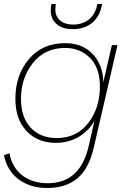

<svg xmlns="http://www.w3.org/2000/svg" viewBox="-27 -726 636 961"><path d="M336 -580Q286 -580 256.5 -605.5Q227 -631 227 -674Q227 -694 231 -706H252Q250 -688 250 -679Q250 -644 274 -623.5Q298 -603 338 -603Q387 -603 419.5 -630Q452 -657 460 -706H484Q473 -643 434 -611.5Q395 -580 336 -580ZM533 -500H561L443 10Q419 117 361 166Q303 215 210 215Q124 215 66 171.5Q8 128 -7 51L20 41Q34 113 85 152Q136 191 213 191Q374 191 417 5L446 -123Q419 -72 368 -41.5Q317 -11 252 -11Q162 -11 106 -70Q50 -129 50 -232Q50 -350 117.5 -430Q185 -510 299 -510Q386 -510 437.5 -455Q489 -400 490 -314ZM257 -35Q357 -35 415 -110.5Q473 -186 473 -293Q473 -387 423 -436.5Q373 -486 299 -486Q198 -486 138 -411Q78 -336 78 -231Q78 -139 126.5 -87Q175 -35 257 -35Z"/></svg>

Font: Elaine Sans ExtraLight
Style: Italic
Weight: 275
Italic angle: -13°
Designer: Wei Huang
Foundry: Wei Huang
Version: Version 2.001;December 24, 2019;FontCreator 12.0.0.2547 64-b